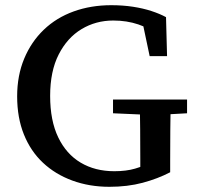

<svg xmlns="http://www.w3.org/2000/svg" viewBox="-20 -703 764 739"><path d="M401 16Q324 16 258.5 -8Q193 -32 145.5 -76.5Q98 -121 72 -185.5Q46 -250 46 -332Q46 -412 73 -477Q100 -542 148.5 -588.5Q197 -635 263.5 -659Q330 -683 408 -683Q453 -683 492 -677Q531 -671 563 -660.5Q595 -650 619 -637L623 -487H556L525 -634L593 -625V-565Q557 -594 512.5 -609Q468 -624 416 -624Q349 -624 294 -591Q239 -558 206 -493.5Q173 -429 173 -334Q173 -239 204 -174.5Q235 -110 290.5 -77Q346 -44 420 -44Q466 -44 500 -54Q534 -64 569 -82L520 -29V-88Q520 -145 519.5 -203.5Q519 -262 518 -320H637Q636 -262 635.5 -203.5Q635 -145 635 -87V-40Q587 -15 529 0.5Q471 16 401 16ZM415 -267V-320H700V-267L592 -261H552Z"/></svg>

Font: Source Serif 4 Medium
Style: Regular
Weight: 500
Designer: Frank Grießhammer
Foundry: Adobe Systems Incorporated
Version: Version 4.004;hotconv 1.0.116;makeotfexe 2.5.65601